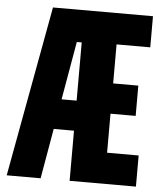

<svg xmlns="http://www.w3.org/2000/svg" viewBox="-55 -848 761 897"><g transform="rotate(5 325.0 -400.0)"><path d="M305 0V-235H169V-376H305V-649H282L169 0H10L157 -800H626V-654H468V-471H586V-329H468V-146H616V0Z"/></g></svg>

Font: Martian Mono SemiCondensed
Style: Bold
Weight: 700
Width: 4
Designer: Roman Shamin
Foundry: Evil Martians
Version: Version 1.000